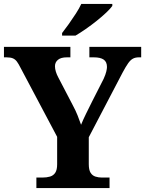

<svg xmlns="http://www.w3.org/2000/svg" viewBox="-20 -951 734 971"><path d="M164 0V-53H194Q216 -53 233 -58Q250 -63 259.5 -77.5Q269 -92 269 -120V-259L84 -608Q74 -628 65.5 -639.5Q57 -651 45 -656Q33 -661 13 -661H0V-714H336V-661H318Q288 -661 273 -648.5Q258 -636 258 -616Q258 -603 262.5 -588.5Q267 -574 274 -561L348 -419Q363 -391 372.5 -367Q382 -343 390 -320Q400 -345 415 -375.5Q430 -406 446 -438L504 -552Q514 -574 517.5 -589Q521 -604 521 -612Q521 -638 504.5 -649.5Q488 -661 455 -661H432V-714H694V-661H682Q665 -661 652.5 -654.5Q640 -648 628 -631Q616 -614 600 -584L429 -257V-121Q429 -92 438 -77.5Q447 -63 462.5 -58Q478 -53 496 -53H534V0ZM294 -784Q309 -803 327.5 -829Q346 -855 363.5 -882Q381 -909 391 -931H548V-921Q539 -908 518 -888Q497 -868 469.5 -846Q442 -824 414 -804.5Q386 -785 362 -771H294Z"/></svg>

Font: Noto Serif Khmer
Style: Bold
Weight: 700
Version: Version 2.003